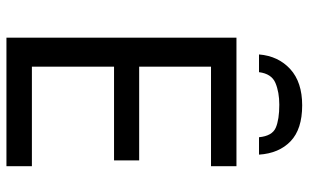

<svg xmlns="http://www.w3.org/2000/svg" viewBox="-201 -757 958 596"><g transform="rotate(90 278.0 -459.0)"><path d="M496 0H97V-714H496V-635H187V-412H478V-334H187V-79H496ZM307 -918Q381 -918 418.5 -882Q456 -846 460 -784H406Q402 -825 376.5 -836Q351 -847 305 -847Q266 -847 237.5 -835Q209 -823 204 -784H149Q154 -844 194.5 -881Q235 -918 307 -918Z"/></g></svg>

Font: Noto Sans IKEA
Style: Regular
Weight: 400
Designer: Monotype Design Team
Foundry: Monotype Imaging Inc.
Version: Version 2.001